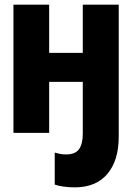

<svg xmlns="http://www.w3.org/2000/svg" viewBox="-20 -573 570 828"><path d="M302 235Q276 235 252.5 231.5Q229 228 216 223V85Q226 88 238 90.5Q250 93 265 93Q305 93 321 70Q337 47 337 4V-220H192V0H38V-553H192V-345H337V-553H492V17Q492 119 443 177Q394 235 302 235Z"/></svg>

Font: Noto Sans Mono Condensed Black
Style: Regular
Weight: 900
Width: 3
Designer: Monotype Design Team
Foundry: Monotype Imaging Inc.
Version: Version 2.014